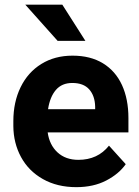

<svg xmlns="http://www.w3.org/2000/svg" viewBox="-20 -770 581 800"><path d="M239.7 -750.5 335.9 -599.6H220.2L85.4 -750.5ZM503.9 -85.9Q475.6 -45.4 422.6 -17.8Q369.6 9.8 297.9 9.8Q218.3 9.8 158.7 -23.9Q99.1 -57.6 67.6 -115.7Q36.1 -173.8 35.6 -244.6V-265.1Q35.6 -344.7 65.9 -406.7Q96.2 -468.8 152.1 -503.4Q208 -538.1 282.2 -538.1Q356.9 -538.1 409.2 -506.1Q461.4 -474.1 488.3 -415.5Q515.1 -356.9 515.1 -278.3V-218.3H178.7Q186 -166 219.7 -135Q253.4 -104 306.6 -104Q387.2 -104 434.1 -163.1ZM180.2 -314.9H376.5V-325.7Q375.5 -370.6 351.8 -397.5Q328.1 -424.3 281.2 -424.3Q237.8 -424.3 212.9 -395.3Q188 -366.2 180.2 -314.9Z"/></svg>

Font: Mardoto
Style: Bold
Weight: 700
Designer: Christian Robertson, Vahan Hovhannisyan
Foundry: Google
Version: Version 1.000